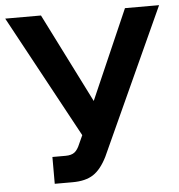

<svg xmlns="http://www.w3.org/2000/svg" viewBox="-57 -759 757 813"><g transform="rotate(-5 322.0 -352.5)"><path d="M143 5V-109H199Q224 -109 237.5 -119.5Q251 -130 261 -155L277 -190L-5 -710H147L338 -330L504 -710H649L366 -90Q340 -38 307 -16.5Q274 5 219 5Z"/></g></svg>

Font: Raleway-v4020
Style: Bold
Weight: 700
Designer: Matt McInerney, Pablo Impallari, Rodrigo Fuenzalida
Foundry: Matt McInerney, Pablo Impallari, Rodrigo Fuenzalida
Version: Version 4.020;PS 004.020;hotconv 1.0.88;makeotf.lib2.5.64775